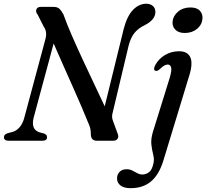

<svg xmlns="http://www.w3.org/2000/svg" viewBox="-20 -736 1079 1004"><path d="M156 -121Q148.5 -90.5 155.8 -70.8Q163 -51 189.5 -43L208.5 -38.5Q226 -33 226 -18.5Q226 0 201.5 0H26Q0.5 0 0.5 -18.5Q0.5 -34 22 -40L43.5 -45.5Q65.5 -51 82.8 -71Q100 -91 108 -124L217 -529.5Q228.5 -570 209 -596L177 -659.5Q165.5 -672.5 170 -686.2Q174.5 -700 194 -700H259.5Q280 -700 290.5 -690.2Q301 -680.5 311.5 -661Q330.5 -607.5 357.8 -545.5Q385 -483.5 415 -419Q445 -354.5 474.2 -293.2Q503.5 -232 527.5 -180L627.5 -587Q645 -653 676 -684.8Q707 -716.5 745 -716.5Q766 -716.5 779.5 -704.8Q793 -693 792.5 -672.5Q792 -632.5 737 -604.5Q703.5 -588.5 683.8 -564.5Q664 -540.5 653 -499L570 -150.5Q566 -137 566 -126.2Q566 -115.5 572 -100.5L594.5 -39Q602 -22.5 595.2 -11.2Q588.5 0 571.5 0H487Q454.5 0 455 -35.5Q455 -52 451.8 -65.5Q448.5 -79 440 -97Q427.5 -129 407.2 -176Q387 -223 362.2 -278.8Q337.5 -334.5 311.2 -393.5Q285 -452.5 260.5 -508.5ZM946 -563.5Q913.5 -563.5 896.5 -581.2Q879.5 -599 882.5 -624Q885.5 -653.5 911.2 -675.2Q937 -697 976 -697Q1010 -697 1025.8 -679.2Q1041.5 -661.5 1038.5 -636Q1035.5 -605.5 1009.8 -584.5Q984 -563.5 946 -563.5ZM970.5 -343.5 834.5 103Q812 177 770 212.5Q728 248 663 248Q628 248 610 233.8Q592 219.5 592 197Q592 176.5 605.2 162.8Q618.5 149 641.5 149Q659 149 672 155.8Q685 162.5 697.8 169.5Q710.5 176.5 725.5 176.5Q742 176.5 758.2 165.2Q774.5 154 782 120Q787.5 98.5 781.5 74.8Q775.5 51 771.8 22Q768 -7 779 -44.5L867 -327.5Q879 -367.5 875 -383Q871 -398.5 857 -398.5Q848.5 -398.5 839 -393.2Q829.5 -388 816.5 -375Q801 -361.5 792 -366Q779.5 -372 792 -396Q810 -429 843.2 -448.5Q876.5 -468 916.5 -468Q960 -468 974.8 -437.2Q989.5 -406.5 970.5 -343.5Z"/></svg>

Font: Fraunces 9pt
Style: Italic
Weight: 400
Italic angle: -16°
Version: Version 1.000;[b76b70a41]